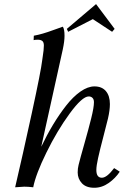

<svg xmlns="http://www.w3.org/2000/svg" viewBox="-20 -911 623 934"><path d="M285.6 -781.2Q293.9 -769.5 293.9 -736.8Q293.9 -710.4 285.6 -671.4Q277.8 -633.8 239.3 -462.2Q200.7 -290.5 180.7 -197.3Q208 -254.4 237.8 -304Q267.6 -353.5 301.5 -397Q335.4 -440.4 371.3 -465.6Q407.2 -490.7 439.5 -490.7Q475.6 -490.7 495.1 -467.8Q514.6 -444.8 514.6 -404.8Q514.6 -375 505.4 -335Q499.5 -310.1 482.7 -245.8Q465.8 -181.6 457.3 -142.8Q448.7 -104 448.7 -84Q448.7 -46.4 475.6 -46.4Q500 -46.4 535.2 -93.3L562.5 -75.7Q541.5 -43.9 508.8 -20.8Q476.1 2.4 438.5 2.4Q398.9 2.4 378.4 -19.5Q357.9 -41.5 357.9 -72.3Q357.9 -91.3 362.3 -108.9Q370.1 -140.6 390.4 -211.7Q410.6 -282.7 423.8 -335.7Q437 -388.7 437 -414.1Q437 -427.7 429.9 -434.8Q422.9 -441.9 411.6 -441.9Q379.9 -441.9 318.8 -358.4Q257.8 -274.9 205.8 -168.9Q153.8 -63 141.6 0Q115.7 -2.9 98.1 -2.9L53.7 0Q89.4 -151.9 134.5 -359.6Q179.7 -567.4 185.5 -619.1Q186 -624.5 188.2 -638.4Q190.4 -652.3 191.9 -665.3Q193.4 -678.2 193.4 -689.5Q193.4 -705.6 185.8 -711.7Q178.2 -717.8 163.6 -717.8Q151.4 -717.8 143.6 -715.8L144.5 -737.3Q166 -741.2 188 -747.6Q210 -753.9 241.9 -765.6Q273.9 -777.3 285.6 -781.2ZM305.2 -770.5 447.3 -891.1 537.6 -770.5 525.4 -756.3 431.6 -817.9 311.5 -756.3Z"/></svg>

Font: Flanker
Style: Italic
Weight: 400
Italic angle: -12°
Designer: Flanker
Version: Version 2.027